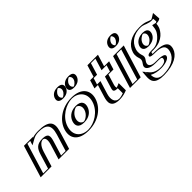

<svg xmlns="http://www.w3.org/2000/svg" viewBox="56 -1744 2927 2927"><g transform="rotate(-45 1519.0 -280.5)"><path d="M255.5 0H71.5L230.5 -520H370.5L361.6 -491C402.6 -514 453.9 -528 518.9 -528C710.9 -528 774.8 -459 722.2 -287L634.5 0H457.5L532.1 -244C563 -345 548.9 -384 474.9 -384C400.9 -384 361 -345 330.1 -244ZM245.1 -15H91.1L240.9 -505H350.9L338 -462.7L366.2 -478.6C403.6 -499.5 451.4 -513 514.3 -513C701.4 -513 757.3 -450.6 707.2 -287L624.1 -15H477.1L547.1 -244C578.8 -347.6 563.8 -399 479.5 -399C395.5 -399 346.9 -347.9 315.1 -244ZM245.1 -15 315.1 -244C346.9 -347.9 395.5 -399 479.5 -399C563.8 -399 578.8 -347.6 547.1 -244L477.1 -15H624.1L707.2 -287C757.3 -450.6 701.4 -513 514.3 -513C451.4 -513 403.6 -499.5 366.2 -478.6L338 -462.7L350.9 -505H240.9L91.1 -15ZM255.5 0 330.1 -244C360.9 -344.8 401.3 -384 474.9 -384C548.6 -384 562.9 -344.8 532.1 -244L457.5 0H634.5L722.2 -287C774.8 -458.8 710.8 -528 518.9 -528C453.9 -528 402.6 -514 361.6 -491L370.5 -520H230.5L71.5 0ZM220.1 -15H116.1L265.9 -505H325.9L303.9 -433L394.4 -483.7C430.4 -503.9 467.4 -513 514.3 -513C665.1 -513 735.5 -461.2 682.2 -287L599.1 -15H502.1L572.1 -244C601 -338.5 605 -399 479.5 -399C354.3 -399 319.1 -338.7 290.1 -244ZM280.5 0 355.1 -244C388.8 -354.2 443.4 -384 474.9 -384C506.3 -384 540.8 -354.1 507.1 -244L432.5 0H659.5L747.2 -287C796.6 -448.4 746.5 -528 518.9 -528C471.1 -528 427.9 -521.4 392.7 -510.8L395.5 -520H205.5L46.5 0Z M1031.8 -256C1053.5 -327 1121.8 -377 1188.8 -377C1254.8 -377 1292.5 -327 1270.8 -256C1249.4 -186 1184.1 -136 1115.1 -136C1043.1 -136 1010.4 -186 1031.8 -256ZM843.8 -256C892.7 -416 1062.9 -528 1235.9 -528C1405.9 -528 1507.7 -416 1458.8 -256C1410.5 -98 1246.9 15 1069.9 15C884.9 15 795.5 -98 843.8 -256ZM1433.3 -791C1484.3 -791 1512.8 -750 1497.2 -699C1481.6 -648 1428.1 -607 1377.1 -607C1326.1 -607 1297.6 -648 1313.2 -699C1328.8 -750 1382.3 -791 1433.3 -791ZM1196.3 -791C1247.3 -791 1275.8 -750 1260.2 -699C1244.6 -648 1191.1 -607 1140.1 -607C1089.1 -607 1060.6 -648 1076.2 -699C1091.8 -750 1145.3 -791 1196.3 -791ZM1016.8 -256C993 -178.3 1030.5 -121 1110.5 -121C1187.5 -121 1262 -178.1 1285.8 -256C1310 -335.1 1267.4 -392 1193.3 -392C1118.4 -392 1041 -335.2 1016.8 -256ZM858.8 -256C904.7 -406.1 1064.5 -513 1231.3 -513C1395 -513 1489.7 -406.2 1443.8 -256C1398.4 -107.5 1245.1 0 1074.5 0C895.9 0 813.3 -107.4 858.8 -256ZM1428.7 -776C1386 -776 1341.3 -741.7 1328.2 -699C1315.1 -656.3 1338.9 -622 1381.7 -622C1424.4 -622 1469.1 -656.3 1482.2 -699C1495.3 -741.7 1471.5 -776 1428.7 -776ZM1191.7 -776C1234.5 -776 1258.3 -741.7 1245.2 -699C1232.1 -656.3 1187.4 -622 1144.7 -622C1101.9 -622 1078.1 -656.3 1091.2 -699C1104.3 -741.7 1149 -776 1191.7 -776ZM1016.8 -256C1041 -335.2 1118.4 -392 1193.3 -392C1267.4 -392 1310 -335.1 1285.8 -256C1262 -178.1 1187.5 -121 1110.5 -121C1030.5 -121 993 -178.3 1016.8 -256ZM858.8 -256C813.3 -107.4 895.9 0 1074.5 0C1245.1 0 1398.4 -107.5 1443.8 -256C1489.7 -406.2 1395 -513 1231.3 -513C1064.5 -513 904.7 -406.1 858.8 -256ZM1428.7 -776C1471.5 -776 1495.3 -741.7 1482.2 -699C1469.1 -656.3 1424.4 -622 1381.7 -622C1338.9 -622 1315.1 -656.3 1328.2 -699C1341.3 -741.7 1386 -776 1428.7 -776ZM1191.7 -776C1149 -776 1104.3 -741.7 1091.2 -699C1078.1 -656.3 1101.9 -622 1144.7 -622C1187.4 -622 1232.1 -656.3 1245.2 -699C1258.3 -741.7 1234.5 -776 1191.7 -776ZM1031.8 -256C1010.4 -186.1 1043.2 -136 1115.1 -136C1184 -136 1249.4 -186.1 1270.8 -256C1292.5 -327 1254.7 -377 1188.8 -377C1121.8 -377 1053.5 -327 1031.8 -256ZM843.8 -256C795.5 -98 884.9 15 1069.9 15C1246.9 15 1410.5 -98 1458.8 -256C1507.7 -416 1405.9 -528 1235.9 -528C1062.9 -528 892.7 -416 843.8 -256ZM1433.3 -791C1382.3 -791 1328.8 -750 1313.2 -699C1297.6 -648 1326.1 -607 1377.1 -607C1428.1 -607 1481.6 -648 1497.2 -699C1512.8 -750 1484.3 -791 1433.3 -791ZM1196.3 -791C1145.3 -791 1091.8 -750 1076.2 -699C1060.6 -648 1089.1 -607 1140.1 -607C1191.1 -607 1244.6 -648 1260.2 -699C1275.8 -750 1247.3 -791 1196.3 -791ZM991.8 -256C971.5 -189.6 988.4 -121 1110.5 -121C1229.9 -121 1290.5 -189.6 1310.8 -256C1331.4 -323.6 1310 -392 1193.3 -392C1075.9 -392 1012.4 -323.6 991.8 -256ZM883.8 -256C933.3 -418 1105.4 -513 1231.3 -513C1354 -513 1468.3 -418 1418.8 -256C1369.8 -95.8 1204.2 0 1074.5 0C936.5 0 834.8 -95.7 883.8 -256ZM1428.7 -775.8C1444 -772 1470.3 -741.7 1457.2 -699C1444.1 -656 1398.7 -625.9 1381.7 -622.2C1366.5 -626 1340.1 -656.3 1353.2 -699C1366.3 -742 1411.7 -772.1 1428.7 -775.8ZM1191.7 -775.8C1207 -772 1233.3 -741.7 1220.2 -699C1207.1 -656 1161.7 -625.9 1144.7 -622.2C1129.5 -626 1103.1 -656.3 1116.2 -699C1129.3 -742 1174.7 -772.1 1191.7 -775.8ZM1056.8 -256C1082 -338.6 1164.4 -377 1188.8 -377C1212 -377 1271 -338.6 1245.8 -256C1220.9 -174.6 1141.5 -136 1115.1 -136C1085.5 -136 1031.9 -174.7 1056.8 -256ZM818.8 -256C774 -109.7 844.5 15 1069.9 15C1287.7 15 1439.1 -109.8 1483.8 -256C1529.1 -404.1 1446.9 -528 1235.9 -528C1022.2 -528 864.1 -404.1 818.8 -256ZM1433.3 -791C1339.3 -791 1300.2 -738.3 1288.2 -699C1276.2 -659.7 1283 -607 1377.1 -607C1471.1 -607 1510.2 -659.7 1522.2 -699C1534.2 -738.3 1527.4 -791 1433.3 -791ZM1196.3 -791C1102.3 -791 1063.2 -738.3 1051.2 -699C1039.2 -659.7 1046 -607 1140.1 -607C1234.1 -607 1273.2 -659.7 1285.2 -699C1297.2 -738.3 1290.4 -791 1196.3 -791Z M1724.8 -513 1783.2 -704H1960.2L1901.8 -513H2009.8L1968.6 -378H1860.6L1810.7 -215C1796.1 -167 1801 -144 1829 -144C1852 -144 1877.9 -160 1877.9 -160L1878.2 -17C1878.2 -17 1811.4 15 1738.4 15C1597.4 15 1595.5 -90 1623.3 -181L1683.6 -378H1609.6L1650.8 -513ZM1735.3 -498H1661.3L1629.2 -393H1703.2L1638.3 -181C1611.4 -92.9 1613.4 0 1743 0C1792.8 0 1839.1 -15.5 1862.5 -24.8L1862.3 -137.6C1853.7 -134.1 1838.4 -129 1824.4 -129C1783 -129 1781 -166.8 1795.7 -215L1850.2 -393H1958.2L1990.3 -498H1882.3L1940.6 -689H1793.6ZM1735.3 -498 1793.6 -689H1940.6L1882.3 -498H1990.3L1958.2 -393H1850.2L1795.7 -215C1781 -166.8 1783 -129 1824.4 -129C1838.4 -129 1853.7 -134.1 1862.3 -137.6L1862.5 -24.8C1839.1 -15.5 1792.8 0 1743 0C1613.4 0 1611.4 -92.9 1638.3 -181L1703.2 -393H1629.2L1661.3 -498ZM1724.8 -513H1650.8L1609.6 -378H1683.6L1623.3 -181C1595.5 -90.1 1597.6 15 1738.4 15C1791.3 15 1839.8 -1.4 1864.5 -11.1L1878.2 -16.6L1877.9 -158.4L1860.1 -151.2C1852.9 -148.3 1839.4 -144 1829 -144C1801.3 -144 1796.1 -167.1 1810.7 -215L1860.6 -378H1968.6L2009.8 -513H1901.8L1960.2 -704H1783.2ZM1760.3 -498 1818.6 -689H1915.6L1857.3 -498H1965.3L1933.2 -393H1825.2L1770.7 -215C1758.6 -175.3 1746.8 -145.2 1793.4 -132.7C1801.9 -130.4 1813.1 -129 1824.4 -129C1828.9 -129 1837.3 -129.5 1837.7 -129.5L1837.9 -21.2C1816 -12.4 1774.5 0 1743 0C1656.9 0 1633.5 -83.3 1663.3 -181L1728.2 -393H1654.2L1686.3 -498ZM1699.8 -513H1625.8L1584.6 -378H1658.6L1598.3 -181C1573.5 -99.6 1554.3 15 1738.4 15C1810.1 15 1865.4 -5.4 1890.3 -15.2L1902.8 -20.1L1902.5 -174.7L1834.1 -147C1833.8 -146.9 1833.6 -146.8 1833.6 -146.8C1825.5 -157.8 1826.3 -184.1 1835.7 -215L1885.6 -378H1993.6L2034.8 -513H1926.8L1985.2 -704H1758.2Z M2214.3 -691C2199.6 -643 2226.4 -603 2272.4 -603C2318.4 -603 2369.6 -643 2384.3 -691C2398.9 -739 2372.2 -779 2326.2 -779C2280.2 -779 2228.9 -739 2214.3 -691ZM1997.5 0 2158.3 -526H2338.3L2177.5 0ZM2229.3 -691C2241.5 -731 2284.4 -764 2321.6 -764C2358.8 -764 2381.5 -731 2369.3 -691C2357 -651 2314.2 -618 2276.9 -618C2239.7 -618 2217 -651 2229.3 -691ZM2017.1 -15 2168.7 -511H2318.7L2167.1 -15ZM2229.3 -691C2217 -651 2239.7 -618 2276.9 -618C2314.2 -618 2357 -651 2369.3 -691C2381.5 -731 2358.8 -764 2321.6 -764C2284.4 -764 2241.5 -731 2229.3 -691ZM2017.1 -15H2167.1L2318.7 -511H2168.7ZM2214.3 -691C2228.9 -739 2280.1 -779 2326.2 -779C2372.2 -779 2398.9 -739 2384.3 -691C2369.6 -643 2318.4 -603 2272.4 -603C2226.3 -603 2199.6 -643 2214.3 -691ZM1997.5 0H2177.5L2338.3 -526H2158.3ZM2254.3 -691C2265.3 -727.1 2301.7 -756.5 2321.3 -763.2C2337.4 -756.3 2355.2 -726.9 2344.3 -691C2333.2 -654.9 2296.8 -625.5 2277.2 -618.8C2261.1 -625.7 2243.3 -655.1 2254.3 -691ZM2042.1 -15 2193.7 -511H2293.7L2142.1 -15ZM2189.3 -691C2178.2 -654.7 2182.7 -603 2272.4 -603C2362.2 -603 2398.2 -654.8 2409.3 -691C2420.4 -727.3 2415.8 -779 2326.2 -779C2236.3 -779 2200.3 -727.2 2189.3 -691ZM1972.5 0H2202.5L2363.3 -526H2133.3Z M2377.5 -90C2393.5 -142.2 2442.4 -155 2416.8 -225C2416.8 -225 2391.8 -284 2412.9 -353C2452.1 -481 2573 -552.6 2725.4 -554C2833.7 -555 2844.1 -527 2920.6 -509C2970.8 -503.5 2983 -522.3 3006.3 -534L3013.7 -434C2983.7 -398 2925.7 -411 2925.7 -411C2923.1 -383 2917.9 -354.9 2909.1 -334C2886.9 -281 2806.1 -164 2655.3 -158C2572 -157 2564.3 -158 2559.4 -142C2554.5 -126 2582.9 -124 2631.9 -124C2827.9 -124 2862.6 -51 2834.2 42C2799.6 155 2674.6 227 2480.7 230C2279.8 233 2288.3 107 2304.2 -4C2351.9 141 2652.6 132 2670.4 51C2679.5 9.6 2619.6 8 2514.6 8C2424.6 8 2358.9 -29 2377.5 -90ZM2563.4 -343C2575.4 -393 2628.8 -438.4 2682.2 -444C2739.1 -450 2769.1 -415 2757.1 -365C2745.1 -315 2698.3 -270 2638.2 -264C2584.8 -258.7 2551.4 -293 2563.4 -343ZM2392.5 -90C2378.4 -43.9 2429.9 -7 2519.1 -7C2616.8 -7 2699 -10.5 2685.7 49.7C2675.2 98 2608.8 118.1 2550.2 122.9C2467.4 129.7 2365.8 110 2313.5 47.8C2307.1 136.8 2324.4 217.4 2485 215C2676.9 212 2788.5 142.4 2819.2 42C2844.6 -41.1 2819.3 -109 2627.3 -109C2587.2 -109 2533 -104.8 2544.4 -142C2555 -176.5 2585.9 -172.1 2659.5 -173C2800 -178.6 2874.3 -286.9 2894.7 -335.7C2902.3 -353.7 2907.5 -380.7 2910 -407.9L2912.1 -430.3L2933.2 -425.7C2934.1 -425.5 2975.9 -418.7 2997.5 -436L2992 -510.2C2975 -499.7 2951.5 -490.1 2913.7 -494.2C2832.7 -513.2 2826.3 -540 2720.9 -539C2572.9 -537.6 2463.8 -470.4 2427.9 -353C2408.5 -289.5 2431.7 -233.6 2431.7 -233.6C2459.4 -157.9 2404 -127.5 2392.5 -90ZM2548.1 -342C2562.1 -400.6 2623.9 -452.4 2685.2 -458.9C2750.1 -465.8 2786.4 -424.5 2772.4 -366C2758.6 -308.4 2703.5 -255.9 2635.2 -249.1C2574 -243 2533.9 -282.9 2548.1 -342ZM2392.5 -90C2404 -127.5 2459.4 -157.9 2431.7 -233.6C2431.7 -233.6 2408.5 -289.5 2427.9 -353C2463.8 -470.4 2572.9 -537.6 2720.9 -539C2826.3 -540 2832.7 -513.2 2913.7 -494.2C2951.5 -490.1 2975 -499.7 2992 -510.2L2997.5 -436C2975.9 -418.7 2934.1 -425.5 2933.2 -425.7L2912.1 -430.3L2910 -407.9C2907.5 -380.7 2902.3 -353.7 2894.7 -335.7C2874.3 -286.9 2800 -178.6 2659.5 -173C2585.9 -172.1 2555 -176.5 2544.4 -142C2533 -104.8 2587.2 -109 2627.3 -109C2819.3 -109 2844.6 -41.1 2819.2 42C2788.5 142.4 2676.9 212 2485 215C2324.4 217.4 2307.1 136.8 2313.5 47.8C2365.8 110 2467.4 129.7 2550.2 122.9C2608.8 118.1 2675.2 98 2685.7 49.7C2699 -10.5 2616.8 -7 2519.1 -7C2429.9 -7 2378.4 -43.9 2392.5 -90ZM2548.1 -342C2533.9 -282.9 2574 -243 2635.2 -249.1C2703.5 -255.9 2758.6 -308.4 2772.4 -366C2786.4 -424.5 2750.1 -465.8 2685.2 -458.9C2623.9 -452.4 2562.1 -400.6 2548.1 -342ZM2377.5 -90C2358.8 -28.9 2424.5 8 2514.6 8C2619.5 8 2679.6 9.1 2670.4 51C2663.5 82.7 2614.3 103 2553.5 108C2473.8 114.5 2375.9 94.9 2326.8 36.5L2301.1 5.9L2297.9 51.2C2291.2 143.6 2312.3 232.5 2480.7 230C2674.6 227 2799.6 154.9 2834.2 42C2862.5 -50.8 2827.8 -124 2631.9 -124C2594.4 -124 2553.7 -123.3 2559.4 -142C2564.3 -158.1 2572.6 -157 2655.3 -158C2806.1 -164 2886.9 -281 2909.1 -334C2917.9 -355 2923.1 -382.9 2925.7 -411C2926.5 -410.8 2972.5 -399.5 3005.2 -425.6L3013.8 -432.5L3006.2 -534.3L2986.6 -522.1C2972.7 -513.6 2955.2 -505.5 2920.6 -509C2842.6 -527.6 2834 -555 2725.4 -554C2573 -552.6 2452 -480.9 2412.9 -353C2391.7 -283.6 2416.6 -225.5 2416.8 -224.9C2442.3 -153.1 2393.5 -142.3 2377.5 -90ZM2563.4 -343C2551.4 -293 2584.8 -258.7 2638.2 -264C2698.3 -270 2745.1 -315.1 2757.1 -365C2769.1 -414.9 2739 -450 2682.2 -444C2628.7 -438.4 2575.4 -393 2563.4 -343ZM2627.3 -109C2783.5 -109 2822.9 -52.1 2794.2 42C2760 153.7 2642.5 212.6 2483.7 215C2379 216.6 2338.7 165.7 2337.1 82.3C2387.4 110.9 2455.8 124.9 2525.4 124.1C2621.6 122.9 2701.3 92.6 2710.5 50.5C2722.2 -2.7 2621.5 -7 2519.1 -7C2463.2 -7 2399.8 -32.1 2417.5 -90C2431.8 -136.9 2483.5 -155.3 2456.6 -228.8C2456.5 -229.1 2432.6 -286.6 2452.9 -353C2492.3 -481.7 2610.5 -538 2721.8 -539C2808.4 -539.8 2800 -518.7 2896.5 -496.1C2916.5 -491.3 2946.3 -492.4 2968.7 -496L2973.2 -434.5C2970.2 -431.4 2968.6 -430.2 2966.2 -428.5C2954.9 -420.7 2952.4 -423.6 2948.5 -424.2L2888 -437.7L2885.4 -409.8C2882.9 -382.2 2877.6 -354.4 2869.3 -334.6C2845.4 -277.5 2757.8 -177.8 2656.9 -173C2611.8 -172.4 2531 -179.9 2519.4 -142C2508.7 -106.9 2595.4 -109 2627.3 -109ZM2523.3 -342.6C2519 -324.9 2520 -308.9 2525.8 -295.2C2534.9 -273.4 2556.8 -250.1 2617.6 -248.5C2626.4 -248.3 2635.5 -248.7 2644.4 -249.5C2745.1 -259.6 2785.5 -316.8 2797.2 -365.4C2801.8 -384.6 2800.7 -401.9 2794 -416.4C2784.9 -436.1 2764.3 -457.2 2707.5 -459.5C2697 -459.9 2686 -459.5 2675.5 -458.4C2581.9 -448.5 2535.1 -391.9 2523.3 -342.6ZM2352.5 -90C2337.5 -40.9 2390.8 8 2514.6 8C2615.5 8 2656.4 1.1 2645.6 50.2C2636.2 93.1 2583.6 105.2 2545.8 108.3C2490 112.9 2401.5 100.7 2352.1 41.9L2280 -43.9L2273.3 49.1C2267.2 133.1 2273.8 233.1 2482.1 230C2708.8 226.5 2828.1 143.7 2859.2 42C2884.2 -39.9 2863.2 -124 2631.9 -124C2623.3 -124 2615.6 -123.9 2609.1 -123.9C2587.2 -123.8 2577.4 -119.2 2584.4 -142C2587.2 -151 2591.8 -155.8 2593.5 -156.9C2599.4 -157.6 2622.2 -157.6 2656.2 -158L2657.7 -158C2847.7 -165.5 2915.5 -289.7 2934.5 -335C2942.5 -354.2 2947.7 -381.5 2950.3 -409.1C2969.7 -409.2 2999.8 -412.7 3020.5 -422.8C3027.7 -426.3 3032.4 -429.9 3038 -434.4L3028.7 -560.3L2958.1 -516.8C2943.5 -507.8 2938.8 -507.9 2933.2 -508.2C2875.2 -522.6 2849.3 -555.1 2724.5 -554C2535.6 -552.3 2423.6 -469.7 2387.9 -353C2367.8 -287.3 2391.7 -230.2 2391.9 -229.8C2418.4 -156.4 2365.7 -133.1 2352.5 -90ZM2588.2 -342.4C2602.4 -401.7 2670.6 -442.3 2691.9 -444.5C2701.2 -445.5 2746.4 -424.5 2732.3 -365.6C2718.1 -306.7 2656.5 -266.3 2629 -263.5C2622.5 -262.9 2574 -283.3 2588.2 -342.4Z"/></g></svg>

Font: Hussar Outliner
Style: Obl
Weight: 700
Foundry: Cannot Into Space Fonts
Version: Version 0.92